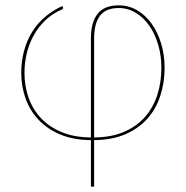

<svg xmlns="http://www.w3.org/2000/svg" viewBox="-20 -518 696 718"><path d="M332 -4Q396.5 -4.5 444 -25Q491.5 -45.5 522.5 -81Q553.5 -116.5 568.5 -163.8Q583.5 -211 583.5 -264.5Q583.5 -309.5 571.8 -350Q560 -390.5 538.8 -421.2Q517.5 -452 488 -470Q458.5 -488 423.5 -488Q376 -488 354 -459.2Q332 -430.5 332 -374ZM320 -374Q320 -434.5 345 -466.2Q370 -498 423.5 -498Q461 -498 492.5 -479.8Q524 -461.5 546.8 -429.8Q569.5 -398 582.5 -355.5Q595.5 -313 595.5 -264.5Q595.5 -208 579.2 -158.8Q563 -109.5 530 -73Q497 -36.5 447.5 -15.5Q398 5.5 332 6V180H320V6Q254 5.5 205 -15.2Q156 -36 123.8 -70.5Q91.5 -105 75.5 -150.2Q59.5 -195.5 59.5 -245Q59.5 -289 70 -328Q80.5 -367 100.2 -398.8Q120 -430.5 148.8 -455Q177.5 -479.5 213.5 -495.5L215.5 -490.5Q216.5 -488.5 215.5 -486.2Q214.5 -484 212 -483Q176.5 -467.5 150.2 -442.8Q124 -418 106.5 -386.5Q89 -355 80.2 -319Q71.5 -283 71.5 -245Q71.5 -198.5 86 -155.2Q100.5 -112 131 -78.5Q161.5 -45 208.5 -24.8Q255.5 -4.5 320 -4Z"/></svg>

Font: Lato 2
Style: Regular
Weight: 100
Designer: Lukasz Dziedzic with Adam Twardoch and Botio Nikoltchev
Foundry: tyPoland Lukasz Dziedzic
Version: Version 2.015; 2015-08-06; http://www.latofonts.com/